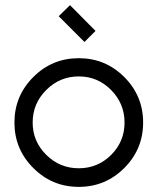

<svg xmlns="http://www.w3.org/2000/svg" viewBox="-20 -708 611 746"><path d="M308.1 -544.9 208 -645 252 -688 351.1 -587.9ZM109.4 -408.7Q182.6 -481.9 286.1 -481.9Q389.6 -481.9 462.9 -408.7Q536.1 -335.4 536.1 -231.9Q536.1 -128.4 462.9 -55.2Q389.6 18.1 286.1 18.1Q182.6 18.1 109.4 -55.2Q36.1 -128.4 36.1 -231.9Q36.1 -335.4 109.4 -408.7ZM106.9 -231.9Q106.9 -158.7 159.7 -106.4Q212.4 -54.2 286.1 -54.2Q359.9 -54.2 411.9 -106.2Q463.9 -158.2 463.9 -231.9Q463.9 -305.7 411.6 -358.4Q359.4 -411.1 286.1 -411.1Q212.4 -411.1 159.7 -358.4Q106.9 -305.7 106.9 -231.9Z"/></svg>

Font: Rawengulk
Style: Bold
Weight: 700
Version: Version 0.92